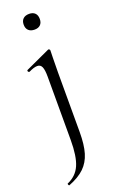

<svg xmlns="http://www.w3.org/2000/svg" viewBox="-168 -639 593 964"><g transform="rotate(-20 128.5 -157.0)"><path d="M164 -269V48Q164 116 151 159.5Q138 203 108 232Q78 261 24 282Q22 283 19.5 277.5Q17 272 19 271Q68 250 88 204Q108 158 108 71V-268Q108 -304 101 -320Q94 -336 77 -336Q59 -336 31 -322H30Q25 -322 23 -327Q21 -332 25 -334L155 -394L158 -395Q161 -395 163.5 -392.5Q166 -390 166 -387Q166 -380 165 -347Q164 -314 164 -269ZM84 -554Q84 -574 95.5 -585Q107 -596 128 -596Q148 -596 159 -585Q170 -574 170 -554Q170 -534 159 -523Q148 -512 128 -512Q107 -512 95.5 -523Q84 -534 84 -554Z"/></g></svg>

Font: Cormorant
Style: Regular
Weight: 400
Designer: Christian Thalmann (Catharsis Fonts)
Foundry: Catharsis Fonts
Version: Version 4.000